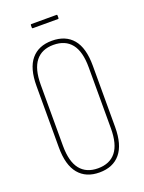

<svg xmlns="http://www.w3.org/2000/svg" viewBox="-146 -838 686 914"><g transform="rotate(-20 196.5 -381.5)"><path d="M196 6Q128 6 91 -38.5Q54 -83 54 -172V-483Q54 -573 91 -617Q128 -661 196 -661Q265 -661 302 -617Q339 -573 339 -483V-172Q339 -83 302 -38.5Q265 6 196 6ZM196 -15Q256 -15 287 -54Q318 -93 318 -173V-482Q318 -562 287 -601Q256 -640 196 -640Q137 -640 106 -601Q75 -562 75 -482V-173Q75 -93 106 -54Q137 -15 196 -15ZM132 -748Q128 -748 128 -752V-765Q128 -769 132 -769H260Q263 -769 263 -765V-752Q263 -748 260 -748Z"/></g></svg>

Font: Sofia Sans Extra Condensed Thin
Style: Regular
Weight: 250
Version: Version 4.100